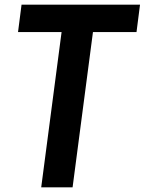

<svg xmlns="http://www.w3.org/2000/svg" viewBox="-20 -800 618 820"><path d="M290 0H156L243 -663H57L72 -780H578L563 -663H377Z"/></svg>

Font: Tanohe Sans SemiBold
Style: Italic
Weight: 600
Designer: Village Type and Design LLC & Cristiano Sobral
Foundry: Cooper Hewitt Smithsonian Design Museum
Version: Version 1.00;September 29, 2021;FontCreator 13.0.0.2655 64-b